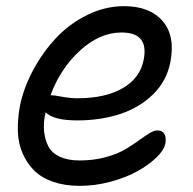

<svg xmlns="http://www.w3.org/2000/svg" viewBox="-20 -525 629 627"><path d="M240.2 82Q191.9 82 153.8 68.8Q115.7 55.7 91.8 32Q67.9 8.3 53.7 -24.4Q39.6 -57.1 38.3 -95.9Q37.1 -134.8 44.9 -178.2Q57.1 -238.3 88.4 -296.4Q119.6 -354.5 163.3 -401.1Q207 -447.8 265.4 -476.3Q323.7 -504.9 384.8 -504.9Q469.2 -504.9 511.2 -456.1Q553.2 -407.2 536.1 -320.8Q523.9 -260.3 480 -217Q436 -173.8 372.6 -152.8Q309.1 -131.8 231.9 -131.8Q155.3 -131.8 128.9 -158.2Q121.1 -125 124 -96.2Q127 -67.4 138.4 -46.1Q149.9 -24.9 176 -12.9Q202.1 -1 240.2 -1Q284.2 -1 322.3 -11Q360.4 -21 385.5 -35.4Q410.6 -49.8 430.7 -64.5Q450.7 -79.1 466.6 -89.1Q482.4 -99.1 494.1 -99.1Q509.8 -99.1 516.6 -87.9Q523.4 -76.7 520 -56.2Q515.6 -34.2 490.2 -10Q464.8 14.2 427.7 34.7Q390.6 55.2 340.3 68.6Q290 82 240.2 82ZM149.9 -213.9Q156.7 -213.9 183.1 -209Q209.5 -204.1 232.9 -204.1Q324.2 -204.1 381.1 -237.3Q438 -270.5 449.2 -330.1Q466.8 -418.9 377 -418.9Q305.7 -418.9 241.2 -359.9Q176.8 -300.8 145 -213.9Z"/></svg>

Font: Shantell Sans Irregular Bouncy
Style: Italic
Weight: 400
Italic angle: -11.31°
Designer: Stephen Nixon, Anya Danilova, Shantell Martin
Foundry: Arrow Type
Version: Version 1.006;[9816181b4]